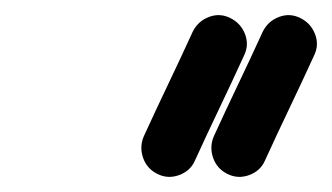

<svg xmlns="http://www.w3.org/2000/svg" viewBox="-20 -599 441 255"><path d="M329 -557Q336 -571 350.5 -576.5Q365 -582 379 -575Q393 -568 398.5 -553.5Q404 -539 397 -525Q381 -490 364.5 -455.5Q348 -421 332 -386Q326 -372 311 -366.5Q296 -361 282 -368Q268 -375 263 -389.5Q258 -404 264 -418Q280 -453 296.5 -487.5Q313 -522 329 -557Q329 -557 329 -557Q329 -557 329 -557ZM286 -575Q300 -568 305.5 -553.5Q311 -539 304 -525Q288 -490 271.5 -455.5Q255 -421 239 -386Q239 -386 239 -386Q239 -386 239 -386Q233 -372 218 -366.5Q203 -361 189 -368Q175 -375 170 -389.5Q165 -404 171 -418Q187 -453 203.5 -487.5Q220 -522 236 -557Q243 -571 257.5 -576.5Q272 -582 286 -575Z"/></svg>

Font: FRB American Cursive Guidelines Arrows Extrabold
Style: Bold Italic
Weight: 800
Italic angle: -25°
Version: Version 2.0;Modular Font Editor K font №1